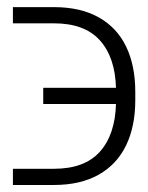

<svg xmlns="http://www.w3.org/2000/svg" viewBox="-20 -529 420 544"><path d="M308.6 -234.4H102.5V-280.3H308.6Q306.2 -366.7 262.9 -414.8Q219.7 -462.9 132.8 -462.9H16.6V-508.8H132.8Q208.5 -508.8 260.3 -479.5Q312 -450.2 337.6 -396.5Q363.3 -342.8 363.3 -268.6V-245.1Q363.3 -171.4 337.4 -117.4Q311.5 -63.5 259.8 -34.2Q208 -4.9 132.8 -4.9H16.6V-50.8H132.8Q219.7 -50.8 262.9 -99.1Q306.2 -147.5 308.6 -234.4Z"/></svg>

Font: Pretendard GOV ExtraLight
Style: Regular
Weight: 200
Designer: Base glyphs from Inter by Rasmus Andersson; Hangeul glyphs from Noto Sans CJK(Source Han Sans) by Jang Soo-young and Kan
Foundry: Kil Hyung-jin
Version: Version 1.309